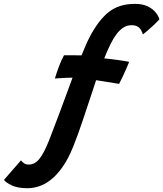

<svg xmlns="http://www.w3.org/2000/svg" viewBox="-238 -726 842 990"><path d="M457.5 -706Q498 -706 524.5 -692.8Q551 -679.5 565.5 -660.8Q580 -642 584 -626.5Q572 -613 555.2 -597.2Q538.5 -581.5 523 -568.2Q507.5 -555 499 -548.5Q495 -560.5 489 -571.2Q483 -582 471.5 -589Q460 -596 440.5 -596Q416.5 -596 397.5 -583.5Q378.5 -571 362.8 -549.8Q347 -528.5 333 -501Q326 -487 315.2 -463Q304.5 -439 299.5 -425Q310 -424 327.8 -422Q345.5 -420 365.5 -417.2Q385.5 -414.5 402.5 -411.8Q419.5 -409 428 -407Q422 -391.5 413 -371.2Q404 -351 394.5 -330.5Q385 -310 376 -293.5Q370.5 -294.5 349.2 -298Q328 -301.5 302.2 -305.5Q276.5 -309.5 257.5 -312.5Q250 -289 239 -256Q228 -223 215.2 -184.8Q202.5 -146.5 189.5 -107.5Q176.5 -68.5 163.5 -32.8Q150.5 3 139.5 30Q113.5 94.5 83.5 136.5Q53.5 178.5 22.5 202.2Q-8.5 226 -38.8 235.2Q-69 244.5 -96 244.5Q-148 244.5 -178.8 229.2Q-209.5 214 -217.5 201.5L-130 101Q-123.5 109 -114.2 115.8Q-105 122.5 -89.5 122.5Q-59 122.5 -35.5 93.8Q-12 65 13.5 1.5Q21.5 -20 36 -57.2Q50.5 -94.5 67.8 -140.8Q85 -187 102.8 -235.2Q120.5 -283.5 136 -325.5Q124 -325.5 105.5 -324.8Q87 -324 70.2 -323Q53.5 -322 45 -321Q51 -342.5 63.8 -377.5Q76.5 -412.5 92 -441Q104.5 -441.5 123.2 -441.2Q142 -441 159 -440.8Q176 -440.5 182.5 -440.5Q192 -464.5 202.8 -489.5Q213.5 -514.5 225 -536.5Q271 -623.5 323.8 -664.8Q376.5 -706 457.5 -706Z"/></svg>

Font: Grandstander Thin SemiBold
Style: Italic
Weight: 600
Italic angle: -15°
Version: Version 1.200